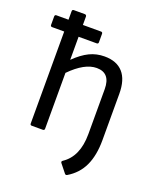

<svg xmlns="http://www.w3.org/2000/svg" viewBox="-164 -778 879 1066"><g transform="rotate(20 275.0 -245.5)"><path d="M362.8 189.9Q355 194.3 349.1 187L310.1 138.2Q304.2 129.9 313 124Q396 69.3 396 -64V-329.1Q396 -424.8 314.9 -424.8Q243.7 -424.8 160.2 -339.8V-9.8Q160.2 0 149.9 0H85Q75.2 0 75.2 -9.8V-553.2H3.9Q-5.9 -553.2 -5.9 -563V-612.8Q-5.9 -623 3.9 -623H75.2V-672.9Q75.2 -683.1 85 -683.1H149.9Q154.3 -683.1 157.2 -680.2Q160.2 -677.2 160.2 -672.9V-623H267.1Q276.9 -623 276.9 -612.8V-563Q276.9 -553.2 267.1 -553.2H160.2V-417Q204.6 -460.4 245.6 -480.2Q286.6 -500 334 -500Q406.2 -500 443.6 -457.8Q481 -415.5 481 -333V-59.1Q481 31.2 452.4 92.5Q423.8 153.8 362.8 189.9Z"/></g></svg>

Font: Sofia Sans
Style: Regular
Weight: 400
Designer: Botio Nikoltchev, Ani Petrova
Foundry: lettersoup
Version: Version 4.100